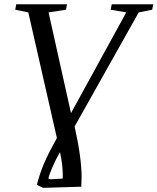

<svg xmlns="http://www.w3.org/2000/svg" viewBox="-20 -675 747 911"><path d="M707 -654.8 702.1 -628.9 638.2 -616.2 334 -74.7Q367.2 73.2 367.2 166L365.7 210.9L184.6 216.3L154.8 202.1Q168 150.4 188.2 102.3Q208.5 54.2 250 -20L114.3 -616.2L52.2 -628.9L57.1 -654.8H297.9L293 -628.9L210.4 -616.2L316.9 -138.2L579.1 -616.2L504.9 -628.9L510.3 -654.8ZM277.8 164.6V156.7Q277.8 105 264.6 46.9Q244.6 81.1 228.8 117.9Q212.9 154.8 209.5 172.4L218.8 175.8L277.3 172.4Z"/></svg>

Font: Liberation Serif
Style: Italic
Weight: 400
Italic angle: -16.333°
Designer: Steve Matteson
Foundry: Ascender Corporation
Version: Version 2.1.5